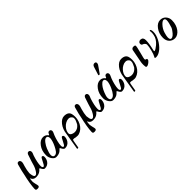

<svg xmlns="http://www.w3.org/2000/svg" viewBox="219 -1985 3449 3449"><g transform="rotate(-45 1943.0 -260.5)"><path d="M94.7 -4.9Q71.3 -23.4 69.3 -36.1Q67.4 -48.8 59.6 -48.8Q54.7 -48.8 51.8 -18.6Q48.8 11.7 48.8 24.4Q48.8 28.3 52.7 51.8Q55.7 72.3 59.6 85.9Q71.3 127.9 71.3 144.5Q71.3 176.8 23.4 176.8Q-2.9 176.8 -10.7 168Q-17.6 160.2 -17.6 138.7Q-17.6 116.2 -12.7 76.2Q-5.9 19.5 -1 -7.8Q15.6 -102.5 29.3 -155.3Q45.9 -250 84 -381.8Q85.9 -390.6 94.7 -401.4Q102.5 -412.1 123 -412.1Q143.6 -412.1 154.3 -396.5Q165 -380.9 165 -362.3Q165 -343.8 159.2 -322.8Q153.3 -301.8 144.5 -274.4Q121.1 -194.3 116.2 -125Q123 -47.9 142.6 -28.3Q151.4 -19.5 166 -19.5Q180.7 -19.5 196.8 -35.6Q212.9 -51.8 226.6 -74.2Q253.9 -117.2 267.1 -159.2Q280.3 -201.2 294.4 -251.5Q308.6 -301.8 337.9 -381.8Q340.8 -389.6 350.6 -400.9Q360.4 -412.1 378.9 -412.1Q397.5 -412.1 407.7 -398.9Q418 -385.7 418 -368.2Q418 -350.6 411.1 -334L395.5 -295.9Q350.6 -158.2 350.6 -76.2Q350.6 -47.9 359.4 -38.1Q367.2 -27.3 378.4 -27.3Q389.6 -27.3 405.3 -50.8Q418.9 -75.2 433.6 -103.5Q448.2 -131.8 461.4 -155.8Q474.6 -179.7 487.3 -179.7Q498 -179.7 507.3 -170.9Q516.6 -162.1 516.6 -141.6Q516.6 -88.9 487.3 -44.9Q447.3 11.7 375 11.7Q350.6 11.7 329.1 -24.4Q321.3 -37.1 315.4 -47.9Q309.6 -58.6 303.2 -58.6Q296.9 -58.6 290 -47.9Q283.2 -37.1 266.6 -24.4Q224.6 11.7 151.4 11.7Q118.2 11.7 94.7 -4.9Z M726.6 -61.5Q754.9 -97.7 779.3 -149.4Q822.3 -238.3 827.1 -304.7Q824.2 -366.2 784.2 -366.2Q748 -366.2 708 -311.5Q672.9 -264.6 652.3 -213.9Q618.2 -129.9 618.2 -83Q618.2 -58.6 629.9 -43Q641.6 -27.3 662.1 -27.3Q698.2 -27.3 726.6 -61.5ZM936.5 -335Q890.6 -241.2 869.1 -120.1Q865.2 -98.6 865.2 -73.2Q865.2 -47.9 873 -38.1Q880.9 -27.3 892.6 -27.3Q904.3 -27.3 918.5 -51.3Q932.6 -75.2 946.8 -103.5Q960.9 -131.8 974.6 -155.8Q988.3 -179.7 1000 -179.7Q1010.7 -179.7 1020.5 -170.9Q1030.3 -162.1 1030.3 -141.6Q1030.3 -88.9 1000 -44.9Q960 11.7 888.7 11.7Q863.3 11.7 841.8 -24.4Q834 -37.1 828.6 -47.9Q823.2 -58.6 817.4 -58.6Q811.5 -58.6 803.7 -47.9Q795.9 -37.1 780.3 -24.4Q738.3 11.7 665 11.7Q626 11.7 592.8 -32.2Q555.7 -81.1 555.7 -141.1Q555.7 -201.2 571.3 -249Q586.9 -296.9 614.3 -333Q671.9 -412.1 747.1 -412.1Q793.9 -412.1 828.1 -379.9Q835 -374 837.9 -367.2Q840.8 -360.4 848.6 -360.8Q856.4 -361.3 859.4 -369.1Q862.3 -377 866.2 -385.7Q878.9 -412.1 906.2 -412.1Q923.8 -412.1 934.6 -399.9Q945.3 -387.7 945.3 -370.1Q945.3 -353.5 936.5 -335Z M1321.3 -114.3Q1335 -127 1343.8 -139.6Q1354.5 -156.2 1367.2 -188.5Q1382.8 -220.7 1382.8 -242.2Q1382.8 -249 1382.8 -249Q1382.8 -251 1382.8 -253.9Q1383.8 -265.6 1377.9 -280.3Q1375 -287.1 1359.4 -301.8Q1339.8 -322.3 1303.7 -322.3Q1268.6 -322.3 1231.4 -301.8Q1196.3 -283.2 1171.9 -254.9Q1145.5 -226.6 1131.8 -195.3Q1118.2 -164.1 1118.2 -135.3Q1118.2 -106.4 1148.4 -87.9Q1174.8 -72.3 1210.9 -70.3Q1242.2 -70.3 1260.7 -77.1Q1279.3 -83 1294.4 -92.3Q1309.6 -101.6 1321.3 -114.3ZM1086.9 -155.3Q1098.6 -260.7 1156.2 -335.9Q1215.8 -412.1 1283.2 -412.1Q1392.6 -412.1 1409.2 -328.1Q1416 -298.8 1416 -254.9Q1416 -209 1398.9 -159.2Q1381.8 -109.4 1352.1 -71.3Q1322.3 -33.2 1281.7 -10.7Q1241.2 11.7 1206.1 11.7Q1172.9 11.7 1157.2 7.8Q1146.5 4.9 1136.7 2Q1123 -1 1109.4 0Q1097.7 0 1093.8 8.3Q1089.8 16.6 1087.9 30.3L1064.5 166Q1062.5 171.9 1058.6 173.8Q1054.7 175.8 1044.9 175.8Q1043.9 176.8 1043 176.8Q1033.2 168.9 1033.2 168V166Z M1543 -4.9Q1519.5 -23.4 1517.6 -36.1Q1515.6 -48.8 1507.8 -48.8Q1502.9 -48.8 1500 -18.6Q1497.1 11.7 1497.1 24.4Q1497.1 28.3 1501 51.8Q1503.9 72.3 1507.8 85.9Q1519.5 127.9 1519.5 144.5Q1519.5 176.8 1471.7 176.8Q1445.3 176.8 1437.5 168Q1430.7 160.2 1430.7 138.7Q1430.7 116.2 1435.5 76.2Q1442.4 19.5 1447.3 -7.8Q1463.9 -102.5 1477.5 -155.3Q1494.1 -250 1532.2 -381.8Q1534.2 -390.6 1543 -401.4Q1550.8 -412.1 1571.3 -412.1Q1591.8 -412.1 1602.5 -396.5Q1613.3 -380.9 1613.3 -362.3Q1613.3 -343.8 1607.4 -322.8Q1601.6 -301.8 1592.8 -274.4Q1569.3 -194.3 1564.5 -125Q1571.3 -47.9 1590.8 -28.3Q1599.6 -19.5 1614.3 -19.5Q1628.9 -19.5 1645 -35.6Q1661.1 -51.8 1674.8 -74.2Q1702.1 -117.2 1715.3 -159.2Q1728.5 -201.2 1742.7 -251.5Q1756.8 -301.8 1786.1 -381.8Q1789.1 -389.6 1798.8 -400.9Q1808.6 -412.1 1827.1 -412.1Q1845.7 -412.1 1856 -398.9Q1866.2 -385.7 1866.2 -368.2Q1866.2 -350.6 1859.4 -334L1843.8 -295.9Q1798.8 -158.2 1798.8 -76.2Q1798.8 -47.9 1807.6 -38.1Q1815.4 -27.3 1826.7 -27.3Q1837.9 -27.3 1853.5 -50.8Q1867.2 -75.2 1881.8 -103.5Q1896.5 -131.8 1909.7 -155.8Q1922.9 -179.7 1935.5 -179.7Q1946.3 -179.7 1955.6 -170.9Q1964.8 -162.1 1964.8 -141.6Q1964.8 -88.9 1935.5 -44.9Q1895.5 11.7 1823.2 11.7Q1798.8 11.7 1777.3 -24.4Q1769.5 -37.1 1763.7 -47.9Q1757.8 -58.6 1751.5 -58.6Q1745.1 -58.6 1738.3 -47.9Q1731.4 -37.1 1714.8 -24.4Q1672.9 11.7 1599.6 11.7Q1566.4 11.7 1543 -4.9Z M2376 -665Q2376 -646.5 2365.2 -628.9L2276.4 -501Q2267.6 -485.4 2252 -485.4Q2247.1 -485.4 2242.7 -488.8Q2238.3 -492.2 2238.3 -497.1Q2238.3 -502 2242.2 -511.7L2288.1 -656.2Q2302.7 -698.2 2339.4 -698.2Q2376 -698.2 2376 -665ZM2236.3 -167Q2252 -200.2 2263.7 -240.2Q2275.4 -280.3 2275.4 -304.7Q2272.5 -366.2 2232.4 -366.2Q2212.9 -366.2 2196.3 -351.6Q2135.7 -302.7 2093.8 -196.3Q2066.4 -129.9 2066.4 -93.8Q2066.4 -27.3 2110.4 -27.3Q2172.9 -27.3 2236.3 -167ZM2384.8 -335Q2338.9 -241.2 2317.4 -120.1Q2313.5 -98.6 2313.5 -73.2Q2313.5 -47.9 2321.3 -38.1Q2329.1 -27.3 2340.8 -27.3Q2352.5 -27.3 2366.7 -51.3Q2380.9 -75.2 2395 -103.5Q2409.2 -131.8 2422.9 -155.8Q2436.5 -179.7 2448.2 -179.7Q2459 -179.7 2468.8 -170.9Q2478.5 -162.1 2478.5 -141.6Q2478.5 -88.9 2448.2 -44.9Q2408.2 11.7 2336.9 11.7Q2311.5 11.7 2290 -24.4Q2282.2 -37.1 2276.9 -47.9Q2271.5 -58.6 2265.6 -58.6Q2259.8 -58.6 2252 -47.9Q2244.1 -37.1 2228.5 -24.4Q2186.5 11.7 2113.3 11.7Q2074.2 11.7 2041 -32.2Q2003.9 -81.1 2003.9 -141.1Q2003.9 -201.2 2019.5 -249Q2035.2 -296.9 2062.5 -333Q2120.1 -412.1 2195.3 -412.1Q2242.2 -412.1 2276.4 -379.9Q2283.2 -374 2286.1 -367.2Q2289.1 -360.4 2296.9 -360.8Q2304.7 -361.3 2307.6 -369.1Q2310.5 -377 2314.5 -385.7Q2327.1 -412.1 2354.5 -412.1Q2372.1 -412.1 2382.8 -399.9Q2393.6 -387.7 2393.6 -370.1Q2393.6 -353.5 2384.8 -335Z M2769.5 -114.3Q2783.2 -127 2792 -139.6Q2802.7 -156.2 2815.4 -188.5Q2831.1 -220.7 2831.1 -242.2Q2831.1 -249 2831.1 -249Q2831.1 -251 2831.1 -253.9Q2832 -265.6 2826.2 -280.3Q2823.2 -287.1 2807.6 -301.8Q2788.1 -322.3 2752 -322.3Q2716.8 -322.3 2679.7 -301.8Q2644.5 -283.2 2620.1 -254.9Q2593.8 -226.6 2580.1 -195.3Q2566.4 -164.1 2566.4 -135.3Q2566.4 -106.4 2596.7 -87.9Q2623 -72.3 2659.2 -70.3Q2690.4 -70.3 2709 -77.1Q2727.5 -83 2742.7 -92.3Q2757.8 -101.6 2769.5 -114.3ZM2535.2 -155.3Q2546.9 -260.7 2604.5 -335.9Q2664.1 -412.1 2731.4 -412.1Q2840.8 -412.1 2857.4 -328.1Q2864.3 -298.8 2864.3 -254.9Q2864.3 -209 2847.2 -159.2Q2830.1 -109.4 2800.3 -71.3Q2770.5 -33.2 2730 -10.7Q2689.5 11.7 2654.3 11.7Q2621.1 11.7 2605.5 7.8Q2594.7 4.9 2585 2Q2571.3 -1 2557.6 0Q2545.9 0 2542 8.3Q2538.1 16.6 2536.1 30.3L2512.7 166Q2510.7 171.9 2506.8 173.8Q2502.9 175.8 2493.2 175.8Q2492.2 176.8 2491.2 176.8Q2481.4 168.9 2481.4 168V166Z M3080.1 -341.8Q3073.2 -308.6 3050.8 -222.7Q3026.4 -132.8 3026.4 -117.2Q3026.4 -99.6 3032.2 -95.7Q3038.1 -91.8 3045.9 -90.3Q3053.7 -88.9 3059.6 -85.9Q3065.4 -84 3065.4 -71.3Q3065.4 -55.7 3054.7 -42Q3043 -27.3 3026.4 -14.6Q2992.2 11.7 2964.8 11.7Q2947.3 11.7 2943.8 -10.7Q2940.4 -33.2 2940.4 -53.7Q2940.4 -95.7 2946.3 -126L2995.1 -381.8Q2997.1 -388.7 3009.8 -401.4Q3020.5 -412.1 3045.9 -412.1Q3086.9 -412.1 3086.9 -391.1Q3086.9 -370.1 3080.1 -341.8Z M3454.1 -399.4Q3454.1 -412.1 3465.8 -412.1Q3474.6 -412.1 3481.4 -394.5Q3488.3 -377 3488.3 -343.8Q3488.3 -306.6 3476.6 -266.6Q3463.9 -223.6 3442.4 -183.6Q3423.8 -146.5 3393.6 -108.4Q3364.3 -71.3 3334 -45.9Q3264.6 11.7 3204.1 11.7Q3176.8 11.7 3172.9 2V-1Q3172.9 -2.9 3180.7 -16.6Q3191.4 -35.2 3203.1 -65.4Q3213.9 -95.7 3223.6 -133.8Q3245.1 -216.8 3245.1 -263.7Q3245.1 -278.3 3234.4 -292Q3216.8 -317.4 3190.4 -323.2Q3166 -329.1 3166 -365.2Q3166 -383.8 3182.1 -397.9Q3198.2 -412.1 3221.7 -412.1Q3256.8 -410.2 3272 -390.6Q3287.1 -371.1 3287.1 -335Q3287.1 -248 3252 -108.4Q3251 -103.5 3251 -98.6Q3251 -85.9 3260.7 -85.9Q3266.6 -85.9 3293.9 -100.6Q3319.3 -116.2 3352.5 -143.6Q3436.5 -216.8 3450.2 -300.8Q3457 -331.1 3457 -361.3Z M3766.6 -370.1Q3738.3 -370.1 3696.3 -326.2Q3640.6 -266.6 3619.1 -193.4Q3598.6 -125 3598.6 -92.8Q3598.6 -32.2 3632.8 -32.2Q3632.8 -32.2 3633.8 -32.2Q3679.7 -32.2 3741.2 -120.1Q3758.8 -143.6 3769.5 -167Q3804.7 -272.5 3804.7 -321.3Q3804.7 -370.1 3766.6 -370.1ZM3682.6 11.7Q3647.5 11.7 3621.1 0Q3594.7 -10.7 3574.2 -32.2Q3532.2 -76.2 3532.2 -149.4Q3532.2 -254.9 3590.8 -333Q3648.4 -412.1 3723.6 -412.1Q3789.1 -412.1 3829.1 -368.2Q3871.1 -322.3 3871.1 -259.3Q3871.1 -196.3 3854.5 -148.4Q3838.9 -100.6 3812.5 -64.9Q3786.1 -29.3 3751.5 -8.8Q3716.8 11.7 3682.6 11.7Z"/></g></svg>

Font: Menaion Unicode
Style: Regular
Weight: 400
Designer: Aleksandr Andreev
Foundry: Ponomar Technologies, Inc.
Version: 2.0